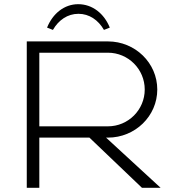

<svg xmlns="http://www.w3.org/2000/svg" viewBox="-20 -898 834 918"><path d="M354 -878C287 -878 232 -833 205 -766L233 -755C260 -802 303 -832 355 -832C407 -832 450 -802 477 -755L505 -766C478 -833 422 -878 354 -878ZM108 -700V0H168V-240H407.6L658.8 0H748L487.1 -240H496C626.3 -240 732 -343 732 -470C732 -597 626.3 -700 496 -700ZM168 -646H496C593.2 -646 672 -567.2 672 -470C672 -372.8 593.2 -294 496 -294H168Z"/></svg>

Font: Resamitz
Style: Regular
Weight: 500
Designer: gluk
Foundry: gluk
Version: Version 0.047